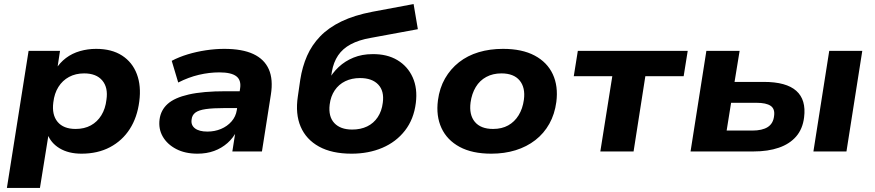

<svg xmlns="http://www.w3.org/2000/svg" viewBox="-20 -747 4316 947"><path d="M14 180 121 -496H276L262 -404H254Q275 -438 305.5 -461Q336 -484 374.5 -495Q413 -506 454 -506Q531 -506 582 -473Q633 -440 655 -381.5Q677 -323 667 -247Q657 -168 620 -110.5Q583 -53 522.5 -21Q462 11 382 11Q318 11 274 -15.5Q230 -42 214 -87H220L177 180ZM353 -111Q396 -111 428 -128.5Q460 -146 480 -178.5Q500 -211 505 -255Q514 -315 484.5 -350Q455 -385 395 -385Q353 -385 320.5 -367.5Q288 -350 268 -318Q248 -286 243 -242Q235 -181 264 -146Q293 -111 353 -111Z M954 11Q893 11 849 -12Q805 -35 783 -73Q761 -111 767 -158Q773 -204 807 -234.5Q841 -265 911 -281Q981 -297 1094 -297H1181L1168 -214H1089Q1031 -214 995.5 -209Q960 -204 943.5 -191.5Q927 -179 925 -157Q921 -130 941.5 -114Q962 -98 1003 -98Q1039 -98 1070 -111Q1101 -124 1122 -148Q1143 -172 1148 -204L1164 -309Q1171 -351 1146 -370.5Q1121 -390 1062 -390Q1012 -390 961 -378Q910 -366 859 -340L827 -447Q863 -466 906 -479Q949 -492 995.5 -499Q1042 -506 1086 -506Q1175 -506 1229.5 -480.5Q1284 -455 1306 -405Q1328 -355 1316 -280L1272 0H1126L1142 -102H1148Q1131 -67 1102 -41.5Q1073 -16 1036 -2.5Q999 11 954 11Z M1714 11Q1617 11 1553.5 -24Q1490 -59 1463 -122Q1436 -185 1449 -271L1461 -354Q1471 -418 1494.5 -471.5Q1518 -525 1559.5 -568Q1601 -611 1664.5 -641.5Q1728 -672 1817 -689L2020 -727L2041 -603L1808 -560Q1750 -550 1710 -528.5Q1670 -507 1647.5 -473.5Q1625 -440 1617 -394L1610 -348H1598Q1619 -387 1650.5 -416.5Q1682 -446 1724 -463Q1766 -480 1817 -480Q1889 -481 1940 -450.5Q1991 -420 2015.5 -365.5Q2040 -311 2031 -239Q2021 -159 1977.5 -103Q1934 -47 1866 -18Q1798 11 1714 11ZM1717 -108Q1759 -108 1791 -123.5Q1823 -139 1843 -169Q1863 -199 1868 -240Q1876 -298 1845.5 -330Q1815 -362 1756 -362Q1715 -362 1683 -346.5Q1651 -331 1631 -301.5Q1611 -272 1606 -231Q1599 -172 1629 -140Q1659 -108 1717 -108Z M2403 11Q2309 11 2247 -22.5Q2185 -56 2157.5 -115.5Q2130 -175 2140 -252Q2148 -313 2175 -360Q2202 -407 2244 -440Q2286 -473 2341 -489.5Q2396 -506 2461 -506Q2555 -506 2617 -473Q2679 -440 2706.5 -381Q2734 -322 2724 -244Q2716 -184 2689.5 -136.5Q2663 -89 2620.5 -56Q2578 -23 2523 -6Q2468 11 2403 11ZM2412 -111Q2455 -111 2486.5 -128.5Q2518 -146 2538 -178.5Q2558 -211 2564 -255Q2572 -315 2543 -350Q2514 -385 2453 -385Q2411 -385 2378.5 -367.5Q2346 -350 2326.5 -317.5Q2307 -285 2301 -242Q2293 -181 2322 -146Q2351 -111 2412 -111Z M2941 0 3000 -371H2810L2830 -496H3372L3352 -371H3163L3105 0Z M3386 0 3464 -496H3628L3603 -343H3748Q3858 -343 3907.5 -299Q3957 -255 3946 -168Q3939 -111 3907 -74Q3875 -37 3821.5 -18.5Q3768 0 3697 0ZM3564 -103H3690Q3740 -103 3767 -120.5Q3794 -138 3798 -175Q3803 -210 3781 -225Q3759 -240 3711 -240H3586ZM3992 0 4070 -496H4233L4155 0Z"/></svg>

Font: Nunito Sans 10pt SemiExpanded ExtraBold
Style: Italic
Weight: 800
Width: 6
Italic angle: -9°
Designer: Vernon Adams
Foundry: Vernon Adams
Version: Version 3.101;gftools[0.9.27]